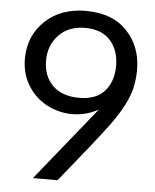

<svg xmlns="http://www.w3.org/2000/svg" viewBox="-53 -790 675 835"><g transform="rotate(5 284.5 -372.5)"><path d="M134.3 -514.2Q134.3 -447.3 175.3 -406.2Q216.3 -365.2 291.3 -365.2Q366.2 -365.2 403.1 -407.7Q439.9 -450.2 439.9 -517.6Q439.9 -585 402.1 -627.7Q364.3 -670.4 291.7 -670.4Q219.2 -670.4 176.8 -625.7Q134.3 -581.1 134.3 -514.2ZM122.1 0 381.3 -321.3Q326.2 -292 267.8 -292Q209.5 -292 157.5 -319.1Q105.5 -346.2 73.7 -397.5Q42 -448.7 42 -514.2Q42 -613.8 110.4 -679.2Q178.2 -744.6 291 -744.6L292 -744.1Q405.3 -744.1 468.8 -676.5Q532.2 -608.9 532.2 -508.8Q532.2 -439 508.3 -382.3Q484.4 -325.7 434.1 -257.8Q383.8 -189.9 268.1 -47.9L229.5 0Z"/></g></svg>

Font: Oxygen
Style: Normal
Weight: 400
Designer: Vernon Adams
Foundry: Vernon Adams
Version: Version Release 0.2.2 webfont; ttfautohint (v0.8.52-bc40) -l